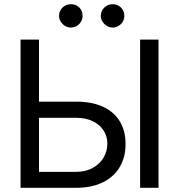

<svg xmlns="http://www.w3.org/2000/svg" viewBox="-20 -896 832 916"><path d="M579.1 -209Q579.1 -147 551.8 -99.9Q524.4 -52.7 471.2 -26.4Q418 0 342.8 0H78.1V-707H166V-411.1H342.8Q418.5 -411.1 471.4 -386.7Q524.4 -362.3 551.8 -316.7Q579.1 -271 579.1 -209ZM736.3 0H648.4V-707H736.3ZM342.8 -76.2Q389.2 -76.2 423.1 -95.2Q457 -114.3 474.6 -145Q492.2 -175.8 492.2 -210.9Q492.2 -244.6 474.6 -272.7Q457 -300.8 423.3 -317.4Q389.6 -334 342.8 -334H166V-76.2ZM261.7 -820.3Q261.7 -843.8 278.3 -859.9Q294.9 -876 317.4 -876Q342.3 -876 358.2 -860.4Q374 -844.7 374 -820.3Q374 -797.9 357.9 -781.2Q341.8 -764.6 317.4 -764.6Q303.2 -764.6 290.3 -772.5Q277.3 -780.3 269.5 -793.2Q261.7 -806.2 261.7 -820.3ZM460.9 -820.3Q460.9 -844.2 477.8 -860.1Q494.6 -876 517.6 -876Q541 -876 557.1 -860.1Q573.2 -844.2 573.2 -820.3Q573.2 -805.7 565.9 -793Q558.6 -780.3 545.7 -772.5Q532.7 -764.6 517.6 -764.6Q502.9 -764.6 489.7 -772.5Q476.6 -780.3 468.8 -793.2Q460.9 -806.2 460.9 -820.3Z"/></svg>

Font: Pretendard GOV
Style: Regular
Weight: 400
Designer: Base glyphs from Inter by Rasmus Andersson; Hangeul glyphs from Noto Sans CJK(Source Han Sans) by Jang Soo-young and Kan
Foundry: Kil Hyung-jin
Version: Version 1.309